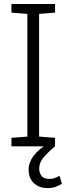

<svg xmlns="http://www.w3.org/2000/svg" viewBox="-20 -731 332 959"><path d="M37.1 0V-42.5L116.7 -48.8V-661.6L37.1 -668V-710.9H254.9V-668L175.3 -661.6V-48.8L254.9 -42.5V0ZM219.2 208.5Q175.8 208.5 149.4 184.1Q123 159.7 123 116.2Q123 81.1 147 48.3Q170.9 15.6 225.1 -18.1L254.9 0Q215.8 32.7 195.8 57.4Q175.8 82 175.8 110.8Q175.8 130.4 186.5 146.5Q197.3 162.6 227.1 162.6Q241.7 162.6 253.4 158.2Q265.1 153.8 277.3 147L289.1 187Q274.4 196.3 257.3 202.4Q240.2 208.5 219.2 208.5Z"/></svg>

Font: Roboto Slab LO Light
Style: Regular
Weight: 300
Designer: Google
Version: Version 2.000